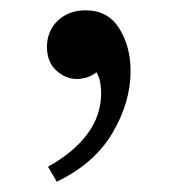

<svg xmlns="http://www.w3.org/2000/svg" viewBox="-20 -163 337 372"><path d="M167 -23Q150 -10 129 -10Q107 -10 89 -26.5Q71 -43 71 -72Q71 -103 92 -123Q113 -143 146 -143Q189 -143 211 -108Q233 -73 233 -25Q233 35 198 94.5Q163 154 90 189L73 160Q122 133 149 97Q176 61 176 17Q176 10 174.5 -1Q173 -12 167 -23Z"/></svg>

Font: Tiro Devanagari Hindi
Style: Regular
Weight: 400
Designer: Devanagari: John Hudson & Fiona Ross. Latin: John Hudson.
Foundry: Tiro Typeworks Ltd.
Version: Version 1.52